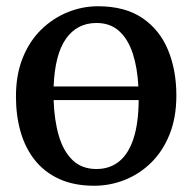

<svg xmlns="http://www.w3.org/2000/svg" viewBox="-20 -583 615 614"><path d="M281.5 11Q217 11 169.8 -10.5Q122.5 -32 91.8 -70.5Q61 -109 46 -161Q31 -213 31 -274Q31 -344.5 52.8 -398.2Q74.5 -452 112 -488.5Q149.5 -525 196.5 -544Q243.5 -563 293.5 -563Q379.5 -563 435 -525.5Q490.5 -488 517.2 -423.5Q544 -359 544 -277.5Q544 -207 522.2 -153Q500.5 -99 463 -62.5Q425.5 -26 378.5 -7.5Q331.5 11 281.5 11ZM288.5 -42.5Q331 -42.5 361 -66.8Q391 -91 407 -140Q423 -189 423.5 -263H151.5Q153.5 -199 168 -149.2Q182.5 -99.5 212 -71Q241.5 -42.5 288.5 -42.5ZM151.5 -306.5H422.5Q419.5 -365.5 404.8 -411.2Q390 -457 361.5 -483.2Q333 -509.5 288.5 -509.5Q226.5 -509.5 191 -459.2Q155.5 -409 151.5 -306.5Z"/></svg>

Font: Merriweather 36pt Medium
Style: Regular
Weight: 500
Version: Version 2.100